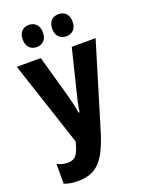

<svg xmlns="http://www.w3.org/2000/svg" viewBox="-169 -993 820 1083"><g transform="rotate(-20 241.0 -451.5)"><path d="M321 -209Q299 -137 272.5 -88Q246 -39 206.5 -14.5Q167 10 104 10Q82 10 62 6.5Q42 3 24 -4V-123Q39 -115 54.5 -111Q70 -107 86 -107Q110 -107 124.5 -116Q139 -125 149.5 -146.5Q160 -168 169 -205L1 -714H145L211 -479Q219 -449 227 -418Q235 -387 240 -352H246Q251 -387 257 -413Q263 -439 271 -471L331 -714H474ZM85 -846Q85 -879 101.5 -896Q118 -913 145 -913Q173 -913 189.5 -895.5Q206 -878 206 -846Q206 -815 189.5 -797.5Q173 -780 146 -780Q118 -780 101.5 -797.5Q85 -815 85 -846ZM262 -846Q262 -879 278.5 -896Q295 -913 323 -913Q351 -913 367.5 -895.5Q384 -878 384 -846Q384 -815 367.5 -797.5Q351 -780 323 -780Q295 -780 278.5 -798Q262 -816 262 -846Z"/></g></svg>

Font: Noto Sans Display ExtraCondensed
Style: Bold
Weight: 700
Width: 2
Designer: Monotype Design Team
Foundry: Monotype Imaging Inc.
Version: Version 2.003